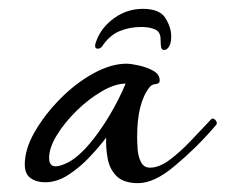

<svg xmlns="http://www.w3.org/2000/svg" viewBox="-20 -411 510 434"><path d="M303 -391Q341 -391 354 -370Q367 -349 367 -329Q367 -313 362 -305.5Q357 -298 351 -298Q345 -298 344 -305Q343 -312 343 -322Q343 -339 330.5 -344.5Q318 -350 299 -350Q273 -350 250 -340.5Q227 -331 210 -305Q206 -301 201 -301Q195 -301 195 -307Q195 -312 198 -319Q209 -349 238 -370Q267 -391 303 -391ZM292 3Q260 3 244 -12.5Q228 -28 223.5 -52Q219 -76 220 -100Q205 -80 183 -56.5Q161 -33 135 -16Q109 1 82 1Q62 1 49 -8.5Q36 -18 36 -39Q36 -74 58.5 -113Q81 -152 116 -187.5Q151 -223 191 -245Q231 -267 266 -267Q276 -267 294 -263Q312 -259 326.5 -251Q341 -243 341 -229Q341 -222 332 -221Q323 -220 319 -215Q290 -180 290 -102Q290 -92 291 -75Q292 -58 298.5 -45Q305 -32 319 -32Q340 -32 364 -50Q388 -68 412 -93.5Q436 -119 456 -140Q458 -143 460 -143Q465 -143 468.5 -137.5Q472 -132 468 -128Q444 -100 421.5 -78Q399 -56 375 -36Q329 3 292 3ZM136 -45Q159 -58 182.5 -86Q206 -114 227.5 -150Q249 -186 264 -222Q240 -222 210 -204.5Q180 -187 153 -160.5Q126 -134 108.5 -105.5Q91 -77 91 -54Q91 -35 106 -35Q117 -35 136 -45Z"/></svg>

Font: Corinthia
Style: Bold
Weight: 700
Designer: Robert E. Leuschke
Foundry: Robert E. Leuschke
Version: Version 1.013; ttfautohint (v1.8.3)